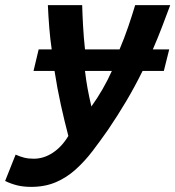

<svg xmlns="http://www.w3.org/2000/svg" viewBox="-107 -544 685 750"><path d="M15 186Q-16 186 -40 180Q-64 174 -87 163L-46 60Q-28 68 -12 72Q4 76 25 76Q64 76 99.5 52.5Q135 29 160 -13Q145 -70 131 -133Q117 -196 106 -267H24L44 -351H95Q89 -392 85.5 -435.5Q82 -479 80 -524H214Q215 -487 217.5 -442.5Q220 -398 225 -351H360Q379 -396 394 -440Q409 -484 421 -524H558Q543 -484 526.5 -440.5Q510 -397 490 -351H554L533 -267H450Q420 -206 386.5 -149.5Q353 -93 315 -37Q285 6 254.5 46Q224 86 188.5 118Q153 150 110.5 168Q68 186 15 186ZM250 -128Q273 -160 293.5 -195.5Q314 -231 330 -267H225Q229 -232 235 -199Q241 -166 250 -128Z"/></svg>

Font: Ubuntu Sans
Style: Bold Italic
Weight: 700
Italic angle: -13.5°
Designer: Dalton Maag Ltd
Foundry: Dalton Maag Ltd
Version: Version 1.006